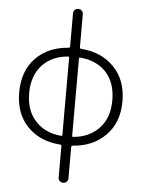

<svg xmlns="http://www.w3.org/2000/svg" viewBox="-63 -821 782 1067"><g transform="rotate(5 328.5 -288.0)"><path d="M302.7 -498Q302.7 -505.9 295.9 -504.9Q207 -497.1 154.3 -441.4Q98.6 -382.8 98.6 -283.7Q98.6 -184.6 154.3 -127Q207 -70.3 295.9 -62.5Q302.7 -61.5 302.7 -68.4ZM357.4 -68.4Q357.4 -61.5 364.3 -62.5Q453.1 -70.3 506.8 -127Q562.5 -184.6 562.5 -283.7Q562.5 -382.8 507.8 -441.4Q454.1 -497.1 365.2 -504.9Q357.4 -505.9 357.4 -498ZM357.4 -562.5Q357.4 -554.7 365.2 -553.7Q477.5 -545.9 546.9 -475.6Q619.1 -403.3 619.1 -283.2Q619.1 -163.1 546.9 -91.8Q477.5 -21.5 365.2 -13.7Q357.4 -12.7 357.4 -5.9V168.9Q357.4 180.7 349.6 188.5Q341.8 196.3 330.1 196.3Q318.4 196.3 310.5 188.5Q302.7 180.7 302.7 168.9V-5.9Q302.7 -12.7 294.9 -13.7Q182.6 -21.5 113.3 -91.8Q43 -163.1 43 -283.2Q43 -403.3 113.3 -475.6Q182.6 -545.9 294.9 -553.7Q302.7 -554.7 302.7 -562.5V-746.1Q302.7 -757.8 310.5 -765.6Q318.4 -773.4 330.1 -773.4Q341.8 -773.4 349.6 -765.6Q357.4 -757.8 357.4 -746.1Z"/></g></svg>

Font: Gen Jyuu Gothic P Light
Style: Regular
Weight: 200
Designer: [Source Han Sans]
Ryoko NISHIZUKA  (kana & ideographs); Paul D. Hunt (Latin, Greek & Cyrillic); Wenlong ZHANG  (bopomofo
Version: Version 1.002.20150607